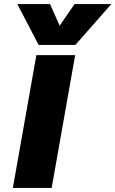

<svg xmlns="http://www.w3.org/2000/svg" viewBox="-20 -920 565 940"><path d="M349 -700H169L65 -900H225L272 -794L345 -900H525ZM158 -650H348L233 0H43Z"/></svg>

Font: Overused Grotesk Black
Style: Italic
Weight: 900
Italic angle: -10°
Version: Version 0.003